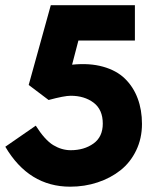

<svg xmlns="http://www.w3.org/2000/svg" viewBox="-30 -700 595 730"><path d="M268.1 -545.9 244.1 -454.1Q310.1 -460.9 361.6 -446.5Q413.1 -432.1 445.1 -400.9Q477.1 -369.6 493.4 -325.9Q509.8 -282.2 509.8 -229Q509.8 -173.8 487.8 -128.2Q465.8 -82.5 428.2 -52.7Q390.6 -22.9 341.3 -6.6Q292 9.8 236.8 9.8Q79.6 9.8 -9.8 -142.1L106 -222.2Q140.6 -167.5 172.6 -148.2Q204.6 -128.9 238.8 -128.9Q290 -128.9 325.4 -154.3Q360.8 -179.7 360.8 -230Q360.8 -283.2 325.9 -309.6Q291 -335.9 238.8 -335.9Q214.4 -335.9 154.8 -319.8L79.1 -377L163.1 -680.2H482.9V-545.9Z"/></svg>

Font: Glacial Indifference
Style: Bold
Weight: 700
Version: Version 1.001